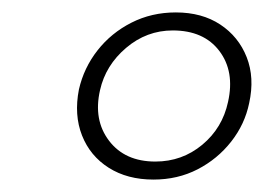

<svg xmlns="http://www.w3.org/2000/svg" viewBox="-20 -682 425 309"><path d="M227 -393Q185 -393 155 -412Q125 -431 112 -464Q99 -497 107 -538Q115 -573 137 -601Q159 -629 191.5 -645.5Q224 -662 263 -662Q305 -662 334.5 -642.5Q364 -623 377 -590Q390 -557 381 -516Q374 -482 352 -454Q330 -426 298 -409.5Q266 -393 227 -393ZM230 -422Q273 -422 305.5 -449Q338 -476 347 -518Q358 -567 333 -600Q308 -633 258 -633Q216 -633 183 -605Q150 -577 141 -537Q130 -489 155.5 -455.5Q181 -422 230 -422Z"/></svg>

Font: Ysabeau Infant ExtraLight
Style: Italic
Weight: 250
Italic angle: -12°
Designer: Christian Thalmann (Catharsis Fonts)
Version: Version 2.001;gftools[0.9.30]; featfreeze: ss01,ss02,lnum